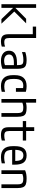

<svg xmlns="http://www.w3.org/2000/svg" viewBox="1610 -2380 780 4040"><g transform="rotate(90 2000.0 -360.0)"><path d="M68 0V-730H146V-297H150L375 -520H471L223 -270L478 0H382L150 -242H146V0Z M853 10Q771 10 735.5 -26Q700 -62 700 -147V-660H540V-730H780V-164Q780 -105 799.5 -82.5Q819 -60 871 -60Q897 -60 918.5 -64.5Q940 -69 960 -77V-7Q934 2 907.5 6Q881 10 853 10Z M1261 10Q1161 10 1104 -35.5Q1047 -81 1047 -160Q1047 -243 1110.5 -285Q1174 -327 1298 -327H1388V-262H1299Q1127 -262 1127 -161Q1127 -113 1162 -85Q1197 -57 1258 -57Q1290 -57 1320.5 -65Q1351 -73 1372 -86L1350 -40V-338Q1350 -389 1342 -416Q1334 -443 1310.5 -452.5Q1287 -462 1242 -462Q1213 -462 1186 -459Q1159 -456 1132 -449.5Q1105 -443 1075 -432V-501Q1110 -515 1155.5 -522.5Q1201 -530 1250 -530Q1318 -530 1357 -513Q1396 -496 1412 -454.5Q1428 -413 1428 -340V-22Q1397 -7 1351 1.5Q1305 10 1261 10Z M1792 10Q1561 10 1561 -240V-280Q1561 -530 1793 -530Q1858 -530 1911 -514V-305H1833V-502L1871 -445Q1849 -453 1827 -456.5Q1805 -460 1783 -460Q1709 -460 1675 -416Q1641 -372 1641 -275V-245Q1641 -178 1656.5 -137Q1672 -96 1707 -78Q1742 -60 1800 -60Q1828 -60 1855 -64Q1882 -68 1911 -77V-6Q1884 1 1854 5.5Q1824 10 1792 10Z M2359 -336Q2359 -385 2349 -412Q2339 -439 2314.5 -449.5Q2290 -460 2244 -460Q2210 -460 2182 -453.5Q2154 -447 2119 -430L2103 -500Q2137 -517 2171.5 -523.5Q2206 -530 2253 -530Q2324 -530 2364 -513Q2404 -496 2420.5 -454.5Q2437 -413 2437 -340V0H2359ZM2063 0V-730H2141V0Z M2822 10Q2734 10 2695.5 -26Q2657 -62 2657 -147V-450H2527V-520H2657V-690H2737V-520H2937V-450H2737V-164Q2737 -105 2758.5 -82.5Q2780 -60 2838 -60Q2866 -60 2890.5 -64.5Q2915 -69 2937 -77V-7Q2909 2 2880.5 6Q2852 10 2822 10Z M3286 10Q3169 10 3112 -51.5Q3055 -113 3055 -240V-280Q3055 -409 3102.5 -469.5Q3150 -530 3250 -530Q3351 -530 3398 -469.5Q3445 -409 3445 -280V-226H3094V-291H3385L3367 -268V-277Q3367 -375 3339.5 -418.5Q3312 -462 3250 -462Q3188 -462 3160.5 -418.5Q3133 -375 3133 -277V-243Q3133 -174 3148 -133.5Q3163 -93 3198 -75.5Q3233 -58 3292 -58Q3321 -58 3351.5 -62Q3382 -66 3417 -75V-6Q3387 1 3352.5 5.5Q3318 10 3286 10Z M3563 -498Q3601 -515 3644 -522.5Q3687 -530 3741 -530Q3817 -530 3859.5 -513Q3902 -496 3919.5 -454.5Q3937 -413 3937 -340V0H3859V-336Q3859 -385 3849 -412Q3839 -439 3813.5 -449.5Q3788 -460 3742 -460Q3719 -460 3699 -457Q3679 -454 3659 -447.5Q3639 -441 3615 -428L3641 -478V0H3563Z"/></g></svg>

Font: M PLUS 1 Code
Style: Regular
Weight: 400
Designer: Coji Morishita
Foundry: UNDERFOREST DESIGN
Version: Version 1.005